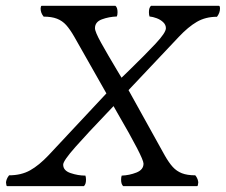

<svg xmlns="http://www.w3.org/2000/svg" viewBox="-77 -637 772 657"><path d="M210 0Q217.3 -6.3 217.3 -22Q217.3 -30.3 215.3 -36.1Q189.9 -36.1 164.6 -44.7Q139.2 -53.2 139.2 -73.7Q139.2 -86.9 181.9 -135Q224.6 -183.1 285.6 -246.6L311.5 -273.9L323.7 -252.4Q414.1 -97.2 414.1 -77.1Q414.1 -56.2 389.9 -46.6Q365.7 -37.1 339.4 -36.1Q337.4 -30.3 337.4 -22Q337.4 -6.3 344.7 0H597.2Q600.6 0 600.6 -9.3L601.6 -9.8Q601.6 -24.4 591.3 -37.1Q563.5 -37.1 545.4 -44.2Q527.3 -51.3 514.2 -65.7Q501 -80.1 486.3 -106L362.8 -328.6L535.2 -511.2Q566.9 -544.9 596.7 -562.3Q626.5 -579.6 665.5 -579.6Q675.8 -593.3 675.8 -607.4Q675.8 -617.2 671.9 -617.2H439.9Q432.6 -611.3 432.6 -595.2Q432.6 -586.9 434.6 -580.6Q445.8 -579.6 459 -574.7Q472.2 -569.8 481.4 -561Q490.7 -552.2 490.7 -540.5Q490.7 -525.4 455.6 -487.8Q420.4 -450.2 364.7 -396Q353 -385.3 338.9 -371.1Q324.2 -395.5 324.2 -395.5Q290 -452.6 269 -490.5Q248 -528.3 248 -540.5Q248 -562 271.7 -570.8Q295.4 -579.6 322.8 -580.6Q325.2 -585.9 325.2 -595.2Q325.2 -611.3 317.9 -617.2H65.4Q63.5 -617.2 62.7 -613Q62 -608.9 62 -607.4Q62 -592.8 72.3 -580.1Q99.6 -580.1 117.9 -573Q136.2 -565.9 149.4 -551.3Q162.6 -536.6 177.2 -511.2L287.1 -317.4L89.4 -106Q56.6 -71.3 26.1 -54.2Q-4.4 -37.1 -45.9 -37.1Q-50.8 -31.2 -53.7 -24.2Q-56.6 -17.1 -56.6 -9.8L-55.7 -9.3Q-55.7 0 -52.2 0Z"/></svg>

Font: Radley
Style: Italic
Weight: 400
Italic angle: -12°
Designer: Vernon Adams
Foundry: Vernon Adams
Version: Version 1.003; ttfautohint (v1.6)